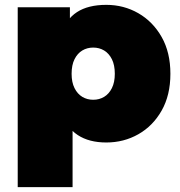

<svg xmlns="http://www.w3.org/2000/svg" viewBox="-20 -577 742 791"><path d="M418 10Q347 10 300.5 -20.5Q254 -51 232 -113.5Q210 -176 210 -273Q210 -372 230.5 -434.5Q251 -497 297 -527Q343 -557 418 -557Q490 -557 550 -522.5Q610 -488 646 -424.5Q682 -361 682 -273Q682 -185 646 -121.5Q610 -58 550 -24Q490 10 418 10ZM53 194V-547H268V-473L269 -273L279 -73V194ZM364 -166Q389 -166 409 -178Q429 -190 441 -214Q453 -238 453 -273Q453 -309 441 -333Q429 -357 409 -369Q389 -381 364 -381Q339 -381 319 -369Q299 -357 287 -333Q275 -309 275 -273Q275 -238 287 -214Q299 -190 319 -178Q339 -166 364 -166Z"/></svg>

Font: MOST Montserrat Black
Style: Regular
Weight: 900
Designer: Julieta Ulanovsky
Foundry: Julieta Ulanovsky
Version: Version 8.000;March 11, 2024;FontCreator 15.0.0.2926 64-bit